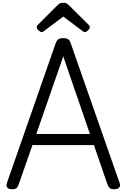

<svg xmlns="http://www.w3.org/2000/svg" viewBox="-20 -1356 917 1390"><path d="M68 14Q42 14 32.5 1.5Q23 -11 30 -31L382 -1040Q390 -1063 402.5 -1071.5Q415 -1080 438 -1080Q462 -1080 474 -1071.5Q486 -1063 493 -1040L846 -31Q854 -11 843 1.5Q832 14 806 14Q784 14 774.5 5.5Q765 -3 757 -23L660 -306H215L116 -23Q109 -3 99.5 5.5Q90 14 68 14ZM243 -386H631L438 -948ZM281 -1124Q272 -1124 259 -1136Q246 -1148 246 -1158Q246 -1161 246.5 -1165Q247 -1169 252 -1174L394 -1316Q401 -1323 410 -1329.5Q419 -1336 438 -1336Q457 -1336 465.5 -1329.5Q474 -1323 481 -1316L624 -1174Q629 -1169 629.5 -1165Q630 -1161 630 -1158Q630 -1148 617.5 -1136Q605 -1124 595 -1124Q588 -1124 583 -1127.5Q578 -1131 570 -1137L438 -1236L306 -1137Q299 -1131 293.5 -1127.5Q288 -1124 281 -1124Z"/></svg>

Font: Playwrite AR
Style: Regular
Weight: 400
Designer: Veronika Burian, José Scaglione
Foundry: TypeTogether
Version: Version 1.002